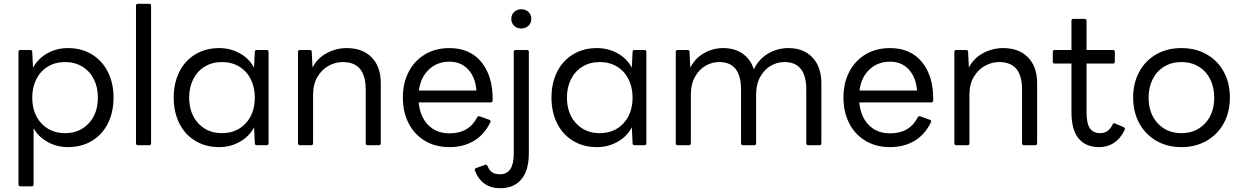

<svg xmlns="http://www.w3.org/2000/svg" viewBox="-20 -770 6582 1018"><path d="M89 218Q78 218 78 208V-495Q78 -505 89 -505H140Q151 -505 151 -495L155 -411Q181 -459 230.5 -487Q280 -515 340 -515Q413 -515 467.5 -481.5Q522 -448 552 -388.5Q582 -329 582 -253Q582 -176 552.5 -116.5Q523 -57 468 -23.5Q413 10 340 10Q282 10 233 -17Q184 -44 158 -90V208Q158 218 148 218ZM499 -253Q499 -308 477 -351Q455 -394 415.5 -417.5Q376 -441 325 -441Q274 -441 234.5 -417.5Q195 -394 173 -351Q151 -308 151 -253Q151 -168 199.5 -116Q248 -64 325 -64Q402 -64 450.5 -116Q499 -168 499 -253Z M712 0Q701 0 701 -11V-740Q701 -750 712 -750H771Q781 -750 781 -740V-11Q781 0 771 0Z M901 -253Q901 -329 930.5 -388.5Q960 -448 1015 -481.5Q1070 -515 1142 -515Q1202 -515 1252 -487Q1302 -459 1327 -411L1331 -495Q1331 -505 1342 -505H1394Q1404 -505 1404 -495V-11Q1404 0 1394 0H1342Q1331 0 1331 -11L1327 -95Q1302 -47 1252 -18.5Q1202 10 1142 10Q1070 10 1015 -23.5Q960 -57 930.5 -116.5Q901 -176 901 -253ZM1331 -253Q1331 -308 1309 -351Q1287 -394 1247.5 -417.5Q1208 -441 1157 -441Q1106 -441 1066.5 -417.5Q1027 -394 1005 -351Q983 -308 983 -253Q983 -168 1031.5 -116Q1080 -64 1157 -64Q1234 -64 1282.5 -116Q1331 -168 1331 -253Z M1571 0Q1560 0 1560 -11V-495Q1560 -505 1571 -505H1622Q1633 -505 1633 -495L1637 -412Q1663 -462 1713 -488.5Q1763 -515 1818 -515Q1903 -515 1951 -465.5Q1999 -416 1999 -328V-11Q1999 0 1989 0H1930Q1919 0 1919 -11V-295Q1919 -368 1889 -404.5Q1859 -441 1797 -441Q1759 -441 1723 -421.5Q1687 -402 1663.5 -363Q1640 -324 1640 -267V-11Q1640 0 1630 0Z M2116 -253Q2116 -329 2146.5 -388.5Q2177 -448 2233 -481.5Q2289 -515 2363 -515Q2473 -515 2533.5 -439.5Q2594 -364 2592 -238Q2592 -227 2581 -227H2200Q2207 -151 2250.5 -107Q2294 -63 2363 -63Q2467 -63 2510 -148Q2514 -156 2524 -153L2574 -135Q2579 -133 2580.5 -129.5Q2582 -126 2580 -122Q2548 -56 2492.5 -23Q2437 10 2363 10Q2288 10 2232 -24Q2176 -58 2146 -117.5Q2116 -177 2116 -253ZM2506 -290Q2501 -359 2463 -401Q2425 -443 2363 -443Q2298 -443 2254 -401.5Q2210 -360 2201 -290Z M2691 -670Q2691 -692 2706 -706.5Q2721 -721 2744 -721Q2767 -721 2782 -706.5Q2797 -692 2797 -670Q2797 -648 2782 -633.5Q2767 -619 2744 -619Q2721 -619 2706 -633.5Q2691 -648 2691 -670ZM2498 134 2497 130Q2497 124 2505 121L2551 104Q2553 103 2556 103Q2561 103 2565 110Q2574 133 2589.5 143.5Q2605 154 2631 154Q2704 154 2704 45V-495Q2704 -505 2715 -505H2774Q2784 -505 2784 -495V42Q2784 134 2744 181Q2704 228 2633 228Q2534 228 2498 134Z M2904 -253Q2904 -329 2933.5 -388.5Q2963 -448 3018 -481.5Q3073 -515 3145 -515Q3205 -515 3255 -487Q3305 -459 3330 -411L3334 -495Q3334 -505 3345 -505H3397Q3407 -505 3407 -495V-11Q3407 0 3397 0H3345Q3334 0 3334 -11L3330 -95Q3305 -47 3255 -18.5Q3205 10 3145 10Q3073 10 3018 -23.5Q2963 -57 2933.5 -116.5Q2904 -176 2904 -253ZM3334 -253Q3334 -308 3312 -351Q3290 -394 3250.5 -417.5Q3211 -441 3160 -441Q3109 -441 3069.5 -417.5Q3030 -394 3008 -351Q2986 -308 2986 -253Q2986 -168 3034.5 -116Q3083 -64 3160 -64Q3237 -64 3285.5 -116Q3334 -168 3334 -253Z M3574 0Q3563 0 3563 -11V-495Q3563 -505 3574 -505H3625Q3636 -505 3636 -495L3640 -411Q3665 -461 3712.5 -488Q3760 -515 3814 -515Q3875 -515 3917.5 -485.5Q3960 -456 3977 -402Q4002 -456 4052 -485.5Q4102 -515 4160 -515Q4241 -515 4288 -465Q4335 -415 4335 -328V-11Q4335 0 4325 0H4266Q4255 0 4255 -11V-295Q4255 -441 4139 -441Q4101 -441 4067 -421.5Q4033 -402 4011 -363Q3989 -324 3989 -267V-11Q3989 0 3979 0H3920Q3909 0 3909 -11V-295Q3909 -441 3793 -441Q3755 -441 3721 -421.5Q3687 -402 3665 -363Q3643 -324 3643 -267V-11Q3643 0 3633 0Z M4452 -253Q4452 -329 4482.5 -388.5Q4513 -448 4569 -481.5Q4625 -515 4699 -515Q4809 -515 4869.5 -439.5Q4930 -364 4928 -238Q4928 -227 4917 -227H4536Q4543 -151 4586.5 -107Q4630 -63 4699 -63Q4803 -63 4846 -148Q4850 -156 4860 -153L4910 -135Q4915 -133 4916.5 -129.5Q4918 -126 4916 -122Q4884 -56 4828.5 -23Q4773 10 4699 10Q4624 10 4568 -24Q4512 -58 4482 -117.5Q4452 -177 4452 -253ZM4842 -290Q4837 -359 4799 -401Q4761 -443 4699 -443Q4634 -443 4590 -401.5Q4546 -360 4537 -290Z M5051 0Q5040 0 5040 -11V-495Q5040 -505 5051 -505H5102Q5113 -505 5113 -495L5117 -412Q5143 -462 5193 -488.5Q5243 -515 5298 -515Q5383 -515 5431 -465.5Q5479 -416 5479 -328V-11Q5479 0 5469 0H5410Q5399 0 5399 -11V-295Q5399 -368 5369 -404.5Q5339 -441 5277 -441Q5239 -441 5203 -421.5Q5167 -402 5143.5 -363Q5120 -324 5120 -267V-11Q5120 0 5110 0Z M5661 -175V-433H5572Q5562 -433 5562 -443V-495Q5562 -505 5572 -505H5661V-660Q5661 -670 5671 -670H5730Q5741 -670 5741 -660V-505H5881Q5891 -505 5891 -495V-443Q5891 -433 5881 -433H5741V-173Q5741 -116 5758.5 -90Q5776 -64 5814 -64Q5857 -64 5879 -110Q5884 -120 5893 -115L5938 -96Q5948 -91 5942 -79Q5898 10 5807 10Q5737 10 5699 -35.5Q5661 -81 5661 -175Z M5988 -253Q5988 -329 6020 -388.5Q6052 -448 6110 -481.5Q6168 -515 6244 -515Q6320 -515 6378.5 -481.5Q6437 -448 6469 -388.5Q6501 -329 6501 -253Q6501 -177 6469 -117.5Q6437 -58 6378.5 -24Q6320 10 6244 10Q6168 10 6110 -24Q6052 -58 6020 -117.5Q5988 -177 5988 -253ZM6418 -253Q6418 -308 6396 -351Q6374 -394 6334.5 -417.5Q6295 -441 6244 -441Q6193 -441 6153.5 -417.5Q6114 -394 6092 -351Q6070 -308 6070 -253Q6070 -168 6118.5 -116Q6167 -64 6244 -64Q6321 -64 6369.5 -116Q6418 -168 6418 -253Z"/></svg>

Font: LINE Seed Sans KR Regular
Style: Regular
Weight: 400
Designer: LINE VX Design & Sandoll Inc & Dalton Maag Ltd
Foundry: Sandoll Inc.
Version: Version 1.000